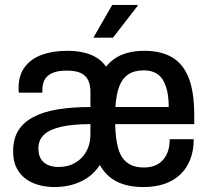

<svg xmlns="http://www.w3.org/2000/svg" viewBox="-20 -743 841 775"><path d="M199 12Q170 12 141 5Q112 -2 87.5 -18.5Q63 -35 48 -63Q33 -91 33 -133Q33 -182 53.5 -215.5Q74 -249 114.5 -270.5Q155 -292 213 -301.5Q271 -311 345 -311V-373Q345 -399 336.5 -418Q328 -437 307.5 -447.5Q287 -458 249 -458Q210 -458 188.5 -447Q167 -436 159 -419Q151 -402 151 -381V-369H56Q55 -374 55 -378.5Q55 -383 55 -389Q55 -439 80 -472.5Q105 -506 149.5 -522Q194 -538 252 -538Q307 -538 346.5 -522Q386 -506 408 -474Q435 -507 473 -522.5Q511 -538 562 -538Q629 -538 674 -512Q719 -486 741.5 -429Q764 -372 764 -279V-242H445Q446 -182 457.5 -143Q469 -104 494.5 -85.5Q520 -67 560 -67Q585 -67 603.5 -74Q622 -81 636 -95.5Q650 -110 657.5 -131.5Q665 -153 665 -181H762Q762 -135 747.5 -98.5Q733 -62 706.5 -37.5Q680 -13 643 -0.5Q606 12 559 12Q496 12 452.5 -9.5Q409 -31 383 -77Q363 -46 334.5 -26.5Q306 -7 272 2.5Q238 12 199 12ZM216 -69Q244 -69 267 -78Q290 -87 307.5 -104Q325 -121 335 -145.5Q345 -170 345 -201V-242Q277 -242 230 -232Q183 -222 159 -200.5Q135 -179 135 -144Q135 -119 144.5 -102.5Q154 -86 172.5 -77.5Q191 -69 216 -69ZM446 -311H661Q661 -351 654 -379Q647 -407 634.5 -425Q622 -443 603 -451Q584 -459 560 -459Q522 -459 497.5 -442.5Q473 -426 461 -393.5Q449 -361 446 -311ZM357 -591 433 -723H535L536 -720L436 -591Z"/></svg>

Font: Archivo SemiCondensed Medium
Style: Regular
Weight: 500
Width: 4
Designer: Hector Gatti
Foundry: Omnibus-Type
Version: Version 2.001